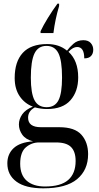

<svg xmlns="http://www.w3.org/2000/svg" viewBox="-20 -786 538 1046"><path d="M201 -616Q216 -648 241 -688.5Q266 -729 293 -766H302V-753Q291 -716 283.5 -680.5Q276 -645 271 -606H201ZM216 240Q119 240 69.5 203.5Q20 167 20 104Q20 53 54.5 21Q89 -11 160 -16Q120 -26 101.5 -52Q83 -78 83 -108Q83 -137 101 -163Q119 -189 159 -205Q114 -222 87 -262Q60 -302 60 -361Q60 -450 104 -498Q148 -546 237 -546Q302 -546 345 -510Q358 -528 380 -547.5Q402 -567 434 -567Q461 -567 474.5 -551.5Q488 -536 488 -515Q488 -494 476 -481Q464 -468 439 -468Q439 -530 400 -530Q378 -530 353 -504Q406 -456 406 -364Q406 -288 364 -240Q322 -192 236 -192Q219 -192 202 -194.5Q185 -197 170 -201Q150 -190 141.5 -176Q133 -162 133 -145Q133 -93 203 -93H303Q387 -93 423.5 -52Q460 -11 460 54Q460 140 400 190Q340 240 216 240ZM234 -202Q279 -202 298.5 -239.5Q318 -277 318 -364Q318 -457 298 -496.5Q278 -536 233 -536Q188 -536 168 -495Q148 -454 148 -363Q148 -278 168 -240Q188 -202 234 -202ZM225 230Q311 230 351.5 194.5Q392 159 392 91Q392 40 367 15Q342 -10 285 -10H193Q152 -10 121 16.5Q90 43 90 106Q90 168 126 199Q162 230 225 230Z"/></svg>

Font: Noto Serif Display SemiCondensed
Style: Regular
Weight: 400
Width: 4
Designer: Monotype Design Team
Foundry: Monotype Imaging Inc.
Version: Version 2.009